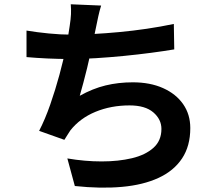

<svg xmlns="http://www.w3.org/2000/svg" viewBox="-20 -823 1040 898"><path d="M453 -797Q445 -771 439.5 -745.5Q434 -720 429 -695Q424 -671 417.5 -640Q411 -609 403.5 -574.5Q396 -540 387.5 -505Q379 -470 370 -436.5Q361 -403 353 -375Q414 -409 474 -423.5Q534 -438 601 -438Q682 -438 742.5 -411Q803 -384 836.5 -336Q870 -288 870 -224Q870 -140 831.5 -82Q793 -24 721.5 9Q650 42 550.5 51Q451 60 330 47L295 -82Q377 -68 455.5 -68Q534 -68 597 -83Q660 -98 697.5 -131.5Q735 -165 735 -220Q735 -265 697 -297.5Q659 -330 586 -330Q499 -330 426.5 -300Q354 -270 309 -213Q302 -202 295.5 -192Q289 -182 281 -169L163 -211Q191 -265 215 -334Q239 -403 258 -473Q277 -543 289 -603.5Q301 -664 306 -702Q311 -734 312 -756.5Q313 -779 311 -803ZM104 -680Q152 -672 208 -666.5Q264 -661 311 -661Q359 -661 416.5 -664Q474 -667 538 -673Q602 -679 666.5 -688.5Q731 -698 793 -711L795 -592Q747 -584 686.5 -576Q626 -568 560 -561.5Q494 -555 430 -551Q366 -547 312 -547Q254 -547 201.5 -549.5Q149 -552 104 -556Z"/></svg>

Font: Noto Sans JP Thin
Style: Bold
Weight: 700
Version: Version 2.004-H2;hotconv 1.0.118;makeotfexe 2.5.65603